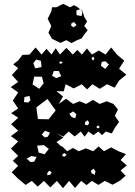

<svg xmlns="http://www.w3.org/2000/svg" viewBox="-20 -965 707 1003"><path d="M75 -31 41 -65 75 -99 47 -125 75 -151 37 -189 75 -226 37 -254 75 -282 38 -316 75 -350 38 -374 75 -398 47 -440 75 -482 36 -510 75 -537 42 -573 75 -609 49 -629 75 -649 97 -678 134 -680 166 -717 197 -680 223 -710 249 -680 271 -713 293 -680 327 -715 360 -680 384 -704 408 -680 434 -712 460 -680 496 -701 531 -680 561 -717 591 -680 629 -648 602 -606 640 -575 602 -544 579 -507 539 -525 501 -501 463 -525 435 -498 407 -525 365 -503 323 -525 313 -488 275 -489 309 -461 287 -422 325 -449 362 -422 396 -436 430 -422 466 -443 501 -422 537 -436 573 -422 596 -393 580 -360 602 -328 580 -297 564 -268 533 -278 513 -259 494 -278 468 -259 442 -278 422 -251 402 -278 370 -252 339 -278 310 -251 275 -270 311 -246 275 -223 300 -200 303 -202 331 -175 361 -192 391 -175 429 -190 467 -175 495 -200 523 -175 561 -195 599 -175 638 -160 610 -129 642 -101 610 -74 636 -47 608 -22 568 0 527 -20 494 1 460 -20 432 2 404 -20 372 17 341 -20 309 18 277 -20 243 14 209 -20 177 10 146 -20 114 1ZM473 -659 468 -669 459 -663 460 -655 468 -649ZM194 -647 169 -654 154 -635 164 -608 197 -615ZM530 -645 512 -642 507 -622 529 -605 549 -628ZM308 -640 298 -644 289 -642 293 -632 301 -633ZM287 -594H261L252 -569L274 -557L300 -567ZM199 -564 159 -565 150 -524 185 -501 208 -530ZM134 -464 108 -458 105 -432 127 -429 139 -441ZM271 -388 228 -448 170 -404 178 -343 234 -342ZM379 -368 362 -383 342 -370 355 -353 373 -347ZM439 -337 425 -328 423 -314 438 -310 446 -322ZM497 -308H489L483 -301L491 -294L500 -299ZM241 -272 215 -282 198 -262 214 -247 230 -251ZM235 -187 209 -207 174 -204 182 -168 213 -159ZM328 -157 317 -165 308 -161 305 -149 319 -147ZM171 -145 144 -150 119 -136 140 -118 159 -121ZM469 -84 455 -73 458 -60 474 -52 479 -70ZM240 -73 229 -66 226 -50 242 -52 250 -63ZM252 -762 233 -794 248 -829 229 -867 248 -905 252 -927H274L310 -945L346 -927L366 -938L386 -927L398 -917L379 -910L380 -886L406 -881L411 -903L401 -916L398 -917L399 -918L401 -916L411 -908L420 -877L435 -853L420 -829L438 -807L420 -785L406 -764L382 -755L354 -740L326 -755L296 -741ZM367 -850 354 -844 351 -832 364 -822 380 -834Z"/></svg>

Font: Rubik Gemstones
Style: Regular
Weight: 400
Designer: Hubert and Fischer, NaN
Foundry: Hubert and Fischer, NaN
Version: Version 2.200